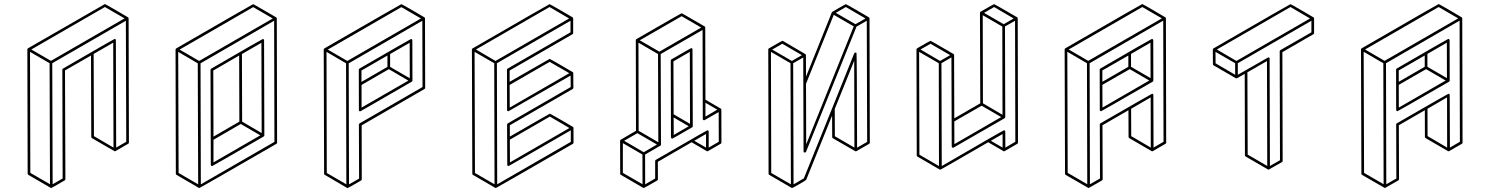

<svg xmlns="http://www.w3.org/2000/svg" viewBox="-20 -854 7364 949"><path d="M233.4 75.2 231.4 74.7 230.5 74.2H230L120.1 10.3Q116.7 8.3 116.7 4.4L115.2 -609.9Q115.2 -613.3 118.2 -615.2Q497.1 -834 498.5 -834Q500.5 -834 556.6 -801.3Q612.8 -768.6 613.3 -768.1L613.8 -767.6V-767.1L614.7 -766.6L615.2 -763.7Q615.7 -763.7 615.7 -763.2L617.2 -149.4Q617.2 -145.5 613.8 -143.6L549.3 -106.4Q546.4 -106.4 544.9 -106.9V-107.4L434.1 -171.4Q431.2 -173.3 431.2 -177.2L429.7 -579.6L301.3 -505.9L303.2 32.2Q302.7 35.6 299.8 37.6Q235.4 75.2 233.4 75.2ZM227.1 56.6 225.1 -541.5 128.4 -597.7 129.9 0.5ZM231.9 -553.2 595.7 -763.2 498.5 -819.3 134.8 -609.4ZM541 -124.5 539.6 -643.1 442.9 -587.4 444.3 -181.2ZM240.2 56.6 289.6 28.3 288.1 -509.8Q288.1 -513.2 291.5 -515.1Q544.4 -661.6 546.4 -661.6Q552.7 -661.6 552.7 -654.8L554.2 -124.5L604 -153.3L602.1 -751.5L238.3 -541.5Q239.7 -242.7 240.2 56.6Z M965.8 75.2Q963.9 75.2 963.9 74.7H962.9L852.5 10.3Q849.6 8.3 849.1 4.9L847.7 -609.4Q848.1 -612.8 851.1 -614.7Q1229.5 -833.5 1231.4 -833.5Q1232.9 -833.5 1289.1 -800.8L1345.2 -768.1H1345.7V-767.6H1346.2V-767.1H1346.7L1347.2 -766.1V-765.6Q1347.7 -763.7 1347.9 -763.7Q1348.1 -763.7 1348.1 -763.2L1349.6 -148.9Q1349.6 -145 1346.2 -143.1Q968.3 75.2 965.8 75.2ZM959.5 57.1 957.5 -541 860.8 -597.7 862.8 1ZM964.4 -552.7 1328.1 -762.7 1231.4 -818.8 867.7 -608.9ZM972.7 57.1 1336.4 -152.8 1335 -751.5 971.2 -541ZM1028.8 -33.2Q1022 -33.2 1022 -39.6L1020.5 -509.3Q1021 -512.7 1023.9 -514.6Q1276.4 -661.1 1278.8 -661.1Q1285.2 -661.1 1285.2 -654.3L1286.6 -184.1Q1286.1 -181.2 1283.2 -179.2Q1030.8 -33.2 1028.8 -33.2ZM1035.2 -178.7 1163.1 -252.9 1162.1 -579.6 1034.2 -505.4ZM1035.2 -51.3 1266.6 -185.1 1169.9 -241.2 1035.2 -163.1ZM1273.4 -196.3 1272 -642.6 1175.8 -586.9 1176.8 -252.9Z M1698.7 75.2H1696.8L1695.8 74.7H1695.3L1585.4 10.3Q1582 8.3 1582 4.9L1580.1 -609.9Q1580.6 -612.8 1583.5 -614.7Q1961.9 -833.5 1963.9 -833.5Q1965.8 -833.5 2022.5 -800.8L2078.1 -768.1L2079.1 -767.1Q2079.1 -766.6 2079.6 -766.6L2080.6 -764.2L2081.5 -419.9Q2081.5 -416 2078.1 -414.1L1767.6 -234.4L1768.1 32.2Q1768.1 36.1 1764.6 38.1Q1701.2 75.2 1698.7 75.2ZM1691.9 57.1 1690.4 -541 1593.8 -597.7 1595.2 1ZM1696.8 -552.7 2060.5 -762.7 1963.9 -818.8 1600.1 -608.9ZM1705.1 57.1 1754.9 28.8 1753.9 -238.3Q1754.4 -242.2 1757.3 -244.1L2068.4 -423.8L2067.4 -751.5L1703.6 -541ZM1760.7 -303.7Q1753.9 -303.7 1753.9 -310.5L1753.4 -509.3Q1753.4 -512.7 1756.8 -515.1Q2009.3 -661.1 2011.2 -661.1Q2018.1 -661.1 2018.1 -654.3L2018.6 -455.1Q2018.1 -451.7 2015.1 -450.2Q1762.2 -303.7 1760.7 -303.7ZM1766.6 -449.2 1895 -523.4V-579.6L1766.6 -505.4ZM1767.1 -322.3 1998.5 -455.6 1901.9 -512.2 1767.1 -434.1ZM2005.4 -467.3 2004.9 -642.6 1908.2 -586.9V-523.4Z M2431.2 75.2H2429.2L2317.4 10.3Q2314.5 8.3 2314.5 4.9L2312.5 -609.9Q2313 -613.3 2315.9 -614.7Q2694.3 -833.5 2696.3 -833.5Q2698.2 -833.5 2754.2 -801Q2810.1 -768.6 2810.5 -768.1L2811.5 -767.1V-766.6Q2812 -766.6 2812 -766.4Q2812 -766.1 2812.5 -765.6L2813 -763.7V-690.4Q2813 -687 2810.1 -685.1L2499 -505.4V-449.7Q2695.3 -563 2696.8 -563Q2698.7 -563 2754.9 -530.3Q2811 -497.6 2811.5 -497.1Q2812 -497.1 2812 -496.6V-496.1H2812.5V-495.6H2813L2813.5 -492.7Q2814 -492.7 2814 -419.9Q2814 -416 2810.5 -414.1L2500 -234.9V-178.7Q2695.8 -292 2697.8 -292Q2699.7 -292 2756.3 -259.3L2812 -226.6L2813 -225.6V-225.1H2813.5L2814 -224.1L2814.5 -222.2L2814.9 -148.9Q2814.5 -145.5 2811.5 -143.1Q2433.1 75.2 2431.2 75.2ZM2500.5 -51.3 2794.4 -221.2 2697.8 -277.8 2500 -163.6ZM2499.5 -322.3 2793.9 -492.2 2696.8 -548.3 2499 -434.1ZM2424.3 57.1 2422.9 -541.5 2325.7 -597.7 2327.6 1ZM2429.2 -552.7 2793 -762.7 2696.3 -819.3 2332.5 -609.4ZM2437.5 57.1 2801.3 -152.8V-210Q2495.6 -33.2 2493.7 -33.2Q2487.3 -33.2 2487.3 -40L2486.3 -238.3Q2486.8 -242.2 2489.7 -244.1L2800.8 -423.8L2800.3 -480.5Q2494.6 -304.2 2493.2 -304.2Q2486.3 -304.2 2486.3 -310.5L2485.8 -509.3Q2485.8 -513.2 2489.3 -515.1L2799.8 -694.3V-751.5L2436 -541.5Z M3303.2 -168.9Q3297.4 -168.9 3296.4 -175.8Q3296.4 -365.2 3295.4 -554.7Q3295.4 -558.6 3298.8 -560.5Q3394.5 -616.2 3396.5 -616.2Q3402.8 -616.2 3402.8 -609.4L3404.3 -229.5Q3403.8 -226.1 3400.9 -224.6Q3305.2 -168.9 3303.2 -168.9ZM3310.1 -187 3384.3 -230 3309.6 -273.4ZM3390.6 -241.7 3389.6 -597.7 3308.6 -550.8 3309.6 -289.1ZM3162.1 75.2Q3161.6 75.2 3160.6 75Q3159.7 74.7 3159.7 74.2H3158.7L3048.8 10.3Q3045.4 8.3 3045.4 4.4L3044.9 -158.7Q3045.4 -161.1 3046.4 -162.4Q3047.4 -163.6 3123.5 -207.5L3122.6 -655.3Q3122.6 -658.7 3125.5 -660.6Q3347.2 -788.6 3349.1 -788.6Q3350.6 -788.6 3406.7 -755.9Q3462.9 -723.1 3463.4 -723.1V-722.7H3463.9L3464.4 -721.7Q3464.4 -721.2 3464.8 -721.2L3465.3 -718.8L3465.8 -718.3L3466.8 -361.3L3543 -316.9H3543.5L3543.9 -315.9L3544.9 -314.9V-314.5L3545.4 -312.5L3545.9 -149.4Q3545.9 -145.5 3542.5 -143.6L3478 -106.4H3474.6V-106.9H3473.6L3398.4 -150.9L3231.4 -54.2L3231.9 32.2Q3231.4 35.6 3228.5 38.1Q3164.1 75.2 3162.1 75.2ZM3466.8 -277.8 3525.4 -312 3466.8 -346.2ZM3239.3 -598.6 3445.8 -717.8 3349.1 -773.9 3142.1 -654.8ZM3233.9 -150.9 3232.4 -586.9 3135.7 -643.1 3136.7 -207.5ZM3155.8 56.6 3155.3 -90.3 3058.6 -146.5V0.5ZM3161.6 -101.6 3227.1 -139.6 3130.4 -195.8 3064.9 -158.2ZM3469.7 -124.5V-191.9L3411.6 -158.2ZM3168.9 57.1 3218.3 28.3V-58.1Q3218.3 -62 3221.7 -64L3434.1 -186.5Q3474.6 -210 3476.1 -210Q3482.9 -210 3482.9 -203.1V-124.5L3532.7 -153.3L3532.2 -300.3L3461.9 -259.8H3460.4Q3453.6 -259.8 3453.6 -266.6Q3453.6 -486.3 3452.6 -706.1L3245.6 -586.9L3247.1 -138.7Q3246.6 -135.7 3243.7 -133.8L3168.5 -90.3Z M3895.5 75.2Q3893.6 75.2 3893.1 74.7H3892.6V74.2H3892.1L3782.2 10.3Q3778.8 8.3 3778.8 4.9L3777.3 -609.9Q3777.3 -613.3 3780.3 -614.7Q3844.7 -652.3 3846.7 -652.3L3850.1 -651.4Q3960 -587.4 3960.9 -586.4Q3961.4 -586.4 3961.4 -585.9H3961.9V-585.4L3962.9 -584.5V-584L3963.4 -582L3963.9 -475.1L4091.8 -793.5L4093.3 -795.4H4093.8Q4094.2 -795.9 4126.7 -814.7Q4159.2 -833.5 4160.6 -833.5Q4162.6 -833.5 4218.8 -801Q4274.9 -768.6 4274.9 -768.1H4275.4V-767.6H4275.9V-767.1L4276.9 -766.1L4277.3 -763.2Q4277.8 -763.2 4277.8 -762.7L4279.3 -148.9Q4279.3 -145 4275.9 -143.1Q4212.4 -106.4 4211.7 -106.2Q4210.9 -106 4210 -106Q4208.5 -106 4207 -106.9L4096.2 -170.9Q4093.3 -172.9 4093.3 -176.8L4092.8 -282.7L3964.8 34.7Q3963.9 37.1 3930.7 56.2Q3897.5 75.2 3895.5 75.2ZM4208 -734.4 4257.8 -762.7 4160.6 -819.3 4111.3 -790.5ZM3964.8 -140.6 4199.7 -723.6 4101.1 -780.8 3963.9 -439.9ZM3889.2 57.1 3887.2 -541.5 3790.5 -597.7 3792 1ZM3894 -552.7 3943.4 -581.5 3846.7 -637.7 3796.9 -608.9ZM4203.1 -124.5 4202.1 -553.7 4106 -315.4 4106.4 -180.7ZM3902.3 57.1 3953.1 27.8 4093.3 -319.3 4202.1 -590.3Q4204.1 -594.2 4209 -594.2Q4211.4 -594.2 4213.4 -592.3Q4215.3 -590.3 4216.3 -124L4266.1 -152.8L4264.2 -751.5L4213.4 -722.2L3963.4 -102.1Q3962.9 -102.1 3962.9 -101.6H3962.4Q3961.4 -100.6 3960.4 -100.6Q3960 -100.1 3958.5 -100.1V-99.6L3957 -100.1Q3951.7 -101.1 3951.7 -106.4L3950.2 -569.8L3900.4 -541.5Q3901.9 -242.2 3902.3 57.1Z M4627.9 -15.1Q4627 -15.1 4626.5 -15.6H4625.5V-16.1H4624.5L4514.6 -80.1Q4511.2 -82 4511.2 -85.9L4509.8 -609.9Q4510.3 -613.3 4513.2 -615.2Q4577.1 -652.3 4579.1 -652.3Q4581.1 -652.3 4637.7 -619.1L4693.4 -586.9Q4693.8 -586.9 4693.8 -586.4Q4694.3 -586.4 4694.3 -585.9L4695.3 -585L4695.8 -582.5Q4695.8 -425.3 4696.8 -269L4825.2 -343.3L4823.7 -791Q4824.2 -791 4824.2 -791.5Q4824.2 -794.9 4827.1 -796.4Q4891.6 -833.5 4893.6 -833.5Q4895.5 -833.5 5006.8 -769L5007.8 -768.1Q5008.3 -768.1 5008.3 -767.6H5008.8L5009.8 -765.6V-764.6Q5010.3 -764.6 5010.3 -764.2L5011.7 -149.4Q5011.7 -145.5 5008.8 -143.6L4944.3 -106.4H4940.9L4864.3 -150.9Q4629.9 -15.1 4627.9 -15.1ZM4940.9 -734.4 4990.2 -762.7 4893.6 -819.3 4843.8 -790.5ZM4935.1 -286.6 4934.1 -722.7 4837.4 -778.8 4838.4 -343.3ZM4697.3 -141.6 4928.7 -275.4 4832 -331.5 4696.8 -253.9ZM4621.1 -33.2 4620.1 -541.5 4522.9 -597.7 4524.4 -89.4ZM4626.5 -552.7 4676.3 -581.5 4579.1 -637.7 4529.8 -609.4ZM4935.5 -124.5V-191.4L4877.4 -158.2Q4906.7 -141.1 4935.5 -124.5ZM4634.8 -33.2 4860.8 -164.1Q4940.4 -210 4942.4 -210Q4948.7 -210 4948.7 -203.1L4949.2 -124.5L4998.5 -153.3L4997.1 -751.5L4947.3 -723.1L4948.7 -274.9Q4948.2 -271.5 4945.3 -269.5Q4692.9 -124 4692.1 -123.8Q4691.4 -123.5 4690.4 -123.5Q4689 -123.5 4687.5 -124.5Q4684.1 -126 4684.1 -130.4L4682.6 -570.3L4633.3 -541.5Z M5422.4 -304.2Q5420.9 -304.2 5419.4 -305.2Q5416 -307.1 5416 -311L5415.5 -509.8Q5415.5 -513.2 5418.5 -515.1Q5670.9 -661.6 5673.3 -661.6Q5679.2 -661.6 5680.2 -654.8L5680.7 -455.6Q5680.2 -452.1 5677.2 -450.2Q5424.3 -304.2 5422.4 -304.2ZM5428.7 -449.7 5557.1 -523.9V-579.6L5428.7 -505.9ZM5429.2 -322.3 5660.6 -456.1 5564 -512.2 5428.7 -434.6ZM5667 -467.8 5666.5 -643.1 5570.3 -587.4V-523.9ZM5360.8 75.2 5358.4 74.7Q5358.4 74.2 5357.9 74.2L5247.1 10.3Q5244.1 8.3 5244.1 4.4L5242.2 -609.9Q5242.7 -613.3 5245.6 -615.2Q5624 -834 5626 -834Q5627.9 -834 5684.1 -801.3L5740.2 -768.1L5741.2 -767.6L5742.7 -764.2L5744.1 -149.4Q5744.1 -145.5 5741.2 -143.6L5676.8 -106.4H5673.3L5561.5 -171.4Q5558.1 -173.3 5558.1 -177.2L5557.6 -309.1L5429.2 -234.9L5430.2 32.2Q5430.2 35.6 5426.8 37.6Q5362.3 75.2 5360.8 75.2ZM5354 56.6 5352.5 -541.5 5255.4 -598.1 5257.3 0.5ZM5358.9 -553.2 5722.7 -763.2 5626 -819.3 5262.2 -609.4ZM5668 -124.5 5667.5 -372.6 5570.8 -316.4 5571.3 -181.2ZM5367.2 56.6 5417 28.3 5416 -238.8Q5416 -242.7 5419.4 -244.6Q5672.4 -390.6 5674.3 -390.6Q5680.7 -390.6 5680.7 -383.8L5681.6 -124.5L5731 -153.3L5729.5 -752L5365.7 -541.5Z M6250.5 -15.6Q6248 -15.6 6247.6 -16.1Q6247.1 -16.6 6136.7 -80.6Q6133.8 -82.5 6133.3 -85.9L6132.3 -488.8Q6093.8 -466.8 6093.3 -466.8Q6092.8 -466.8 6091.8 -466.8L6088.4 -467.3L5978 -531.2Q5975.1 -533.2 5975.1 -537.1L5974.6 -609.9Q5975.1 -613.3 5978 -614.7Q6356.4 -833.5 6358.4 -833.5Q6360.4 -833.5 6416.3 -801Q6472.2 -768.6 6472.4 -768.1Q6472.7 -767.6 6473.6 -766.6Q6474.6 -765.6 6475.1 -764.2V-690.9Q6475.1 -687 6472.2 -685.1L6318.4 -596.2L6319.8 -58.6Q6319.8 -54.7 6316.4 -52.7Q6252 -15.6 6250.5 -15.6ZM6085 -484.4V-541.5L5987.8 -597.7L5988.3 -541ZM6091.3 -552.7 6455.1 -762.7 6358.4 -819.3 5994.6 -609.4ZM6243.7 -33.7 6242.2 -552.2 6145.5 -496.6 6147 -89.8ZM6256.8 -33.7 6306.6 -62 6305.2 -600.1Q6305.2 -603.5 6308.1 -606L6461.9 -694.3V-751.5L6098.1 -541.5V-484.4Q6247.1 -570.3 6248.5 -570.3Q6255.4 -570.3 6255.4 -564Z M6887.2 -304.2Q6885.7 -304.2 6884.3 -305.2Q6880.9 -307.1 6880.9 -311L6880.4 -509.8Q6880.4 -513.2 6883.3 -515.1Q7135.7 -661.6 7138.2 -661.6Q7144 -661.6 7145 -654.8L7145.5 -455.6Q7145 -452.1 7142.1 -450.2Q6889.2 -304.2 6887.2 -304.2ZM6893.6 -449.7 7022 -523.9V-579.6L6893.6 -505.9ZM6894 -322.3 7125.5 -456.1 7028.8 -512.2 6893.6 -434.6ZM7131.8 -467.8 7131.3 -643.1 7035.2 -587.4V-523.9ZM6825.7 75.2 6823.2 74.7Q6823.2 74.2 6822.8 74.2L6711.9 10.3Q6709 8.3 6709 4.4L6707 -609.9Q6707.5 -613.3 6710.4 -615.2Q7088.9 -834 7090.8 -834Q7092.8 -834 7148.9 -801.3L7205.1 -768.1L7206.1 -767.6L7207.5 -764.2L7209 -149.4Q7209 -145.5 7206.1 -143.6L7141.6 -106.4H7138.2L7026.4 -171.4Q7022.9 -173.3 7022.9 -177.2L7022.5 -309.1L6894 -234.9L6895 32.2Q6895 35.6 6891.6 37.6Q6827.1 75.2 6825.7 75.2ZM6818.8 56.6 6817.4 -541.5 6720.2 -598.1 6722.2 0.5ZM6823.7 -553.2 7187.5 -763.2 7090.8 -819.3 6727.1 -609.4ZM7132.8 -124.5 7132.3 -372.6 7035.6 -316.4 7036.1 -181.2ZM6832 56.6 6881.8 28.3 6880.9 -238.8Q6880.9 -242.7 6884.3 -244.6Q7137.2 -390.6 7139.2 -390.6Q7145.5 -390.6 7145.5 -383.8L7146.5 -124.5L7195.8 -153.3L7194.3 -752L6830.6 -541.5Z"/></svg>

Font: 3D Isometric
Style: Regular
Weight: 400
Designer: GGBotNet
Version: 1.10